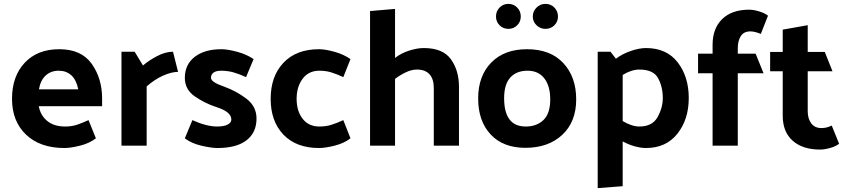

<svg xmlns="http://www.w3.org/2000/svg" viewBox="-20 -752 4361 991"><path d="M313 12Q187 12 114.5 -57Q42 -126 42 -242Q42 -358 107.5 -428Q173 -498 286 -498Q400 -498 453.5 -422.5Q507 -347 507 -244V-204H180Q189 -156 224 -127.5Q259 -99 316 -99Q349 -99 375.5 -107.5Q402 -116 437 -132L475 -38Q441 -12 392.5 0Q344 12 313 12ZM384 -291Q374 -340 348 -363.5Q322 -387 283 -387Q243 -387 216 -362.5Q189 -338 181 -291Z M873 -485 899 -381Q866 -381 822.5 -362Q779 -343 737 -306V0H607V-485H675L718 -414Q748 -440 791 -462.5Q834 -485 873 -485Z M1250 -354Q1215 -370 1185 -378.5Q1155 -387 1121 -387Q1096 -387 1082.5 -377.5Q1069 -368 1069 -351Q1069 -339 1085.5 -328Q1102 -317 1139 -304Q1200 -282 1252 -242.5Q1304 -203 1304 -140Q1304 -68 1252.5 -28Q1201 12 1102 12Q1071 12 1019.5 0Q968 -12 934 -38L973 -132Q1008 -116 1040.5 -107.5Q1073 -99 1100 -99Q1136 -99 1155 -109Q1174 -119 1174 -135Q1174 -155 1155 -171Q1136 -187 1095 -200Q1037 -219 985.5 -254.5Q934 -290 934 -350Q934 -419 985 -458.5Q1036 -498 1123 -498Q1154 -498 1203 -485Q1252 -472 1289 -447Z M1628 -387Q1573 -387 1542 -345.5Q1511 -304 1511 -242Q1511 -179 1542 -139Q1573 -99 1628 -99Q1662 -99 1689.5 -107.5Q1717 -116 1752 -132L1789 -38Q1755 -12 1706.5 0Q1658 12 1627 12Q1509 12 1443 -57Q1377 -126 1377 -242Q1377 -358 1443 -428Q1509 -498 1627 -498Q1658 -498 1705.5 -485Q1753 -472 1789 -447L1752 -354Q1717 -370 1689.5 -378.5Q1662 -387 1628 -387Z M2019 -453Q2051 -478 2092.5 -491Q2134 -504 2167 -504Q2266 -504 2307.5 -446Q2349 -388 2349 -304V0H2219V-298Q2219 -344 2197 -368.5Q2175 -393 2132 -393Q2104 -393 2074 -378.5Q2044 -364 2019 -345V0H1890V-695L2019 -706Z M2604 -732Q2631 -732 2649.5 -713Q2668 -694 2668 -667Q2668 -640 2649.5 -621.5Q2631 -603 2604 -603Q2577 -603 2558.5 -621.5Q2540 -640 2540 -667Q2540 -694 2558.5 -713Q2577 -732 2604 -732ZM2795 -732Q2823 -732 2841.5 -713Q2860 -694 2860 -667Q2860 -640 2841.5 -621.5Q2823 -603 2795 -603Q2769 -603 2749.5 -621.5Q2730 -640 2730 -667Q2730 -694 2749.5 -713Q2769 -732 2795 -732ZM2692 11Q2577 11 2512.5 -58Q2448 -127 2448 -244Q2448 -360 2515.5 -429Q2583 -498 2700 -498Q2821 -498 2887.5 -426.5Q2954 -355 2954 -239Q2954 -123 2882 -56Q2810 11 2692 11ZM2820 -239Q2820 -308 2789.5 -347.5Q2759 -387 2703 -387Q2646 -387 2614 -352Q2582 -317 2582 -245Q2582 -173 2609.5 -136Q2637 -99 2694 -99Q2750 -99 2785 -132.5Q2820 -166 2820 -239Z M3280 -99Q3347 -99 3374 -147.5Q3401 -196 3401 -246Q3401 -303 3377 -348Q3353 -393 3280 -393Q3259 -393 3236.5 -385.5Q3214 -378 3194 -365V-127Q3214 -115 3236.5 -107Q3259 -99 3280 -99ZM3065 -485H3131L3159 -449Q3192 -474 3236 -489Q3280 -504 3314 -504Q3421 -504 3478 -430Q3535 -356 3535 -246Q3535 -136 3476.5 -62Q3418 12 3314 12Q3288 12 3255.5 3Q3223 -6 3194 -22V209L3065 219Z M3658 -521Q3658 -605 3707.5 -653.5Q3757 -702 3847 -702Q3870 -702 3899 -693Q3928 -684 3944 -671L3907 -577Q3892 -583 3878.5 -586.5Q3865 -590 3853 -590Q3819 -590 3803.5 -565.5Q3788 -541 3788 -503V-475H3880L3921 -374H3788V0H3658V-374H3583V-475H3658Z M4311 -10Q4295 3 4265.5 11.5Q4236 20 4213 20Q4123 20 4071.5 -25.5Q4020 -71 4020 -155V-384H3955V-484H4020V-599L4149 -622V-484H4237L4277 -384H4149V-178Q4149 -140 4167 -115.5Q4185 -91 4220 -91Q4233 -91 4246 -94Q4259 -97 4273 -104Z"/></svg>

Font: Palanquin Dark
Style: Regular
Weight: 400
Designer: Pria Ravichandran
Version: Version 1.000